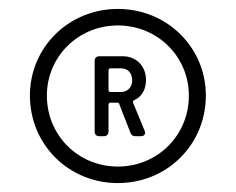

<svg xmlns="http://www.w3.org/2000/svg" viewBox="-20 -734 528 430"><path d="M244 -714C134 -714 47 -628 47 -520C47 -410 134 -324 244 -324C354 -324 441 -410 441 -520C441 -628 354 -714 244 -714ZM244 -361C155 -361 85 -431 85 -520C85 -607 155 -677 244 -677C333 -677 403 -607 403 -520C403 -431 333 -361 244 -361ZM307 -555C307 -585 286 -608 255 -608H202C196 -608 192 -604 192 -598V-439C192 -433 196 -429 202 -429H213C219 -429 223 -433 223 -439V-500C223 -502 225 -504 227 -504H243C245 -504 246 -504 247 -501L272 -437C274 -431 278 -429 283 -429H296C303 -429 307 -434 304 -441L278 -504C277 -507 278 -508 281 -510C297 -517 307 -533 307 -555ZM227 -581H251C266 -581 276 -571 276 -554C276 -539 266 -528 251 -528H227C225 -528 223 -530 223 -532V-577C223 -579 225 -581 227 -581Z"/></svg>

Font: Elastic
Style: elastic
Weight: 400
Designer: Jeremy Tribby
Foundry: Tribby Type
Version: Version 1.422;hotconv 1.0.109;makeotfexe 2.5.65596